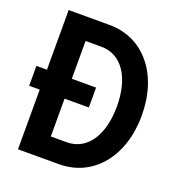

<svg xmlns="http://www.w3.org/2000/svg" viewBox="-128 -804 836 907"><g transform="rotate(20 290.0 -350.0)"><path d="M63 0H268C440 0 558 -142 558 -350C558 -558 440 -700 268 -700H63V-400H10V-300H63ZM188 -110V-300H310V-400H188V-590H268C369 -590 433 -497 433 -350C433 -203 369 -110 268 -110Z"/></g></svg>

Font: CommitMono-dimboump
Style: Bold
Weight: 700
Monospace: yes
Designer: Eigil Nikolajsen
Foundry: Eigil Nikolajsen
Version: Version 1.143